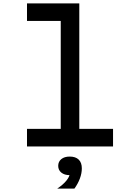

<svg xmlns="http://www.w3.org/2000/svg" viewBox="-20 -868 790 1138"><path d="M140 -848H450V-104H650V0H140V-104H340V-744H140ZM393 170Q362 170 343.5 155Q325 140 325 115Q325 90 343.5 75Q362 60 393 60Q424 60 442.5 75Q461 90 461 115Q461 140 442.5 155Q424 170 393 170ZM319 250Q355 226 374 202Q393 178 393 162V60Q428 60 446.5 78Q465 96 465 130Q465 159 453.5 190Q442 221 421 250Z"/></svg>

Font: Martian Mono SemiExpanded
Style: Regular
Weight: 400
Width: 6
Monospace: yes
Designer: Roman Shamin
Foundry: Evil Martians
Version: Version 1.000